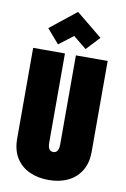

<svg xmlns="http://www.w3.org/2000/svg" viewBox="-102 -1000 705 1071"><g transform="rotate(10 250.5 -465.0)"><path d="M399 -820 251 -941 103 -823 172 -743 253 -805 328 -744ZM461 -186V-700H281V-195Q281 -179 277.5 -168.5Q274 -158 267 -152.5Q260 -147 250 -147Q240 -147 233 -152Q226 -157 222.5 -167.5Q219 -178 219 -195V-700H39V-186Q39 -122 66 -78Q93 -34 141 -11.5Q189 11 251 11Q313 11 360 -11.5Q407 -34 434 -78Q461 -122 461 -186Z"/></g></svg>

Font: Advent Pro Black
Style: Regular
Weight: 900
Version: Version 3.000